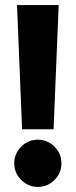

<svg xmlns="http://www.w3.org/2000/svg" viewBox="-20 -725 298 756"><path d="M67 -216 47 -705H211L191 -216ZM129 11Q91 11 63.5 -16.5Q36 -44 36 -82Q36 -120 63.5 -147.5Q91 -175 129 -175Q167 -175 194.5 -147.5Q222 -120 222 -82Q222 -44 194.5 -16.5Q167 11 129 11Z"/></svg>

Font: Red Hat Display Black
Style: Regular
Weight: 900
Designer: Pentagram, MCKL
Foundry: Pentagram, MCKL
Version: Version 1.023; ttfautohint (v1.8.3)